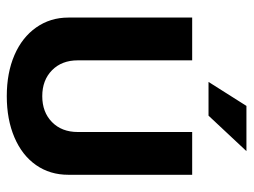

<svg xmlns="http://www.w3.org/2000/svg" viewBox="-108 -608 729 552"><g transform="rotate(90 256.0 -331.5)"><path d="M30 -164V-520H153V-191Q153 -145 181.5 -117Q210 -89 256 -89Q302 -89 330.5 -117Q359 -145 359 -191V-520H482V-164Q482 -111 454 -71Q426 -31 374.5 -9Q323 13 256 13Q189 13 138 -9Q87 -31 58.5 -71.5Q30 -112 30 -164ZM284 -676H414L312 -567H215Z"/></g></svg>

Font: Non Bureau Medium
Style: Regular
Weight: 500
Designer: Jona Saucedo
Foundry: Non Foundry
Version: Version 1.000; ttfautohint (v1.8.4)